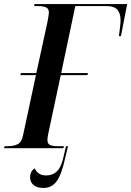

<svg xmlns="http://www.w3.org/2000/svg" viewBox="-50 -734 650 951"><path d="M-30 0 -27 -10H-12Q17 -10 37 -19.5Q57 -29 64 -63L128 -362H51L53 -372H130L185 -625Q187 -637 189.5 -651Q192 -665 192 -672Q192 -692 177 -698Q162 -704 137 -704H119L121 -714H580L549 -555H539Q542 -578 544.5 -599Q547 -620 547 -632Q548 -664 533 -684Q518 -704 477 -704H323L253 -372H386L383 -362H251L188 -67Q185 -50 185 -41Q185 -21 198.5 -15.5Q212 -10 234 -10H267L264 0ZM165 197Q134 197 116.5 182.5Q99 168 99 145Q99 114 122 100Q138 135 178 135Q211 135 232.5 114Q254 93 265 41L277 -10H287L273 48Q255 131 230.5 164Q206 197 165 197Z"/></svg>

Font: Noto Serif Display Condensed SemiBold
Style: Italic
Weight: 600
Width: 3
Italic angle: -12°
Designer: Monotype Design Team
Foundry: Monotype Imaging Inc.
Version: Version 2.009